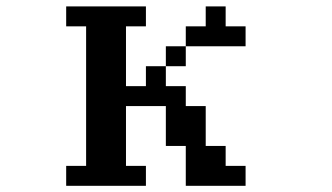

<svg xmlns="http://www.w3.org/2000/svg" viewBox="-20 -567 1040 602"><path d="M187.5 15.6V-46.9H250V-484.4H187.5V-546.9H437.5V-484.4H375V-296.9H437.5V-359.4H500V-296.9H562.5V-234.4H625V-109.4H687.5V-46.9H750V15.6H562.5V-109.4H500V-234.4H375V-46.9H437.5V15.6ZM562.5 -421.9V-359.4H500V-421.9ZM562.5 -421.9V-484.4H625V-546.9H687.5V-484.4H750V-421.9Z"/></svg>

Font: KH Dot Dougenzaka 16
Style: Regular
Weight: 400
Designer: Original version for X68000 by Keitarou Hiraki (http://hp.vector.co.jp/authors/VA000874/) / TrueType conversion by Homem
Version: Version 1.00.20150527